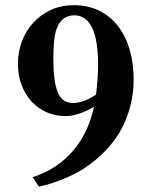

<svg xmlns="http://www.w3.org/2000/svg" viewBox="-20 -694 577 731"><path d="M183.1 -470.7Q183.1 -426.8 187.3 -394.8Q191.4 -362.8 200.2 -342Q209 -321.3 223.1 -311.5Q237.3 -301.8 257.8 -301.8Q298.3 -301.8 345.7 -334V-333.5Q349.6 -368.7 351.6 -396.2Q353.5 -423.8 353.5 -445.8Q353.5 -635.7 262.7 -635.7Q210 -635.7 192.4 -574.7Q183.1 -542.5 183.1 -470.7ZM104 -19.5Q168 -40 216.3 -79.3Q264.6 -118.7 295.4 -173.3Q309.6 -198.2 320.3 -227.3Q331.1 -256.3 337.9 -287.6Q277.3 -252 228.5 -252Q190.9 -252 158 -266.4Q125 -280.8 100.6 -307.1Q76.2 -333.5 62.3 -370.1Q48.3 -406.7 48.3 -451.2Q48.3 -496.6 63.7 -537.1Q79.1 -577.6 107.2 -608.2Q135.3 -638.7 174.3 -656.5Q213.4 -674.3 260.7 -674.3Q314.5 -674.3 356.7 -653.8Q398.9 -633.3 428.2 -595.9Q457.5 -558.6 473.1 -506.6Q488.8 -454.6 488.8 -391.6Q488.8 -335.9 474.4 -283.7Q460 -231.4 432.1 -184.6Q405.3 -141.6 364.7 -103.8Q324.2 -65.9 276.9 -38.6Q244.6 -21.5 205.8 -6.6Q167 8.3 128.4 16.6Z"/></svg>

Font: XB Niloofar
Style: Bold
Weight: 700
Designer: Behnam
Foundry: Irmug
Version: Version 7.201 2008